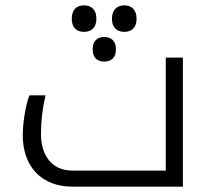

<svg xmlns="http://www.w3.org/2000/svg" viewBox="-20 -697 788 717"><path d="M444 -677C415 -677 398 -658 398 -627C398 -597 414 -578 444 -578C471 -578 490 -593 490 -627C490 -661 471 -677 444 -677ZM294 -677C265 -677 248 -660 248 -627C248 -595 265 -578 294 -578C323 -578 340 -596 340 -627C340 -659 323 -677 294 -677ZM369 -559C345 -559 326 -545 326 -513C326 -480 345 -467 369 -467C395 -467 413 -481 413 -513C413 -544 395 -559 369 -559ZM250 0H663V-482H599V-60H250C174 -60 133 -116 133 -197C133 -247 139 -293 150 -341H90C74 -301 65 -233 65 -192C65 -74 136 0 250 0Z"/></svg>

Font: Noto Kufi Arabic Light
Style: Regular
Weight: 300
Designer: Monotype Design Team, David Williams, Khaled Hosny
Foundry: Google LLC
Version: Version 2.109